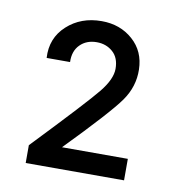

<svg xmlns="http://www.w3.org/2000/svg" viewBox="-54 -809 434 477"><g transform="rotate(10 163.5 -570.0)"><path d="M41 -424.8Q166 -555.7 193.1 -589.4Q220.2 -623 220.2 -648.9Q220.2 -676.8 203.6 -691.4Q187 -706.1 163.1 -706.1Q137.2 -706.1 121.1 -689.9Q105 -673.8 106 -646H46.9Q43.9 -695.8 78.9 -727.8Q113.8 -759.8 166 -759.8Q212.9 -759.8 244.9 -731.4Q276.9 -703.1 277.8 -657.2Q278.8 -614.3 252.9 -577.6Q227.1 -541 123 -434.1H289.1V-379.9H41Z"/></g></svg>

Font: Oakes Grotesk
Style: SemiBold Italic
Weight: 600
Designer: Samuel Oakes
Foundry: Samuel Oakes
Version: Version 1.0 | wf-rip DC20170320